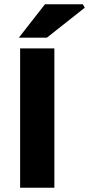

<svg xmlns="http://www.w3.org/2000/svg" viewBox="-20 -877 416 897"><path d="M74 0V-651H234V0ZM68 -701 190 -857H367L376 -841L199 -701Z"/></svg>

Font: Source Sans 3 ExtraBold
Style: Regular
Weight: 800
Designer: Paul D. Hunt
Foundry: Adobe
Version: Version 3.052;hotconv 1.1.0;makeotfexe 2.6.0